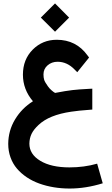

<svg xmlns="http://www.w3.org/2000/svg" viewBox="-20 -777 642 1104"><path d="M27.3 50.3Q27.8 -25.9 66.4 -90.1Q105 -154.3 169.4 -194.8Q111.8 -262.7 111.8 -347.7Q111.8 -435.1 168.2 -491.7Q224.6 -548.3 306.2 -548.3Q418.5 -548.3 483.4 -458L492.2 -446.3L482.9 -434.6L438 -378.9L424.3 -361.8L408.7 -377.4Q365.7 -421.9 311 -421.9Q277.3 -421.9 253.7 -401.4Q230 -380.9 230 -349.1Q230 -330.6 234.1 -317.6Q238.3 -304.7 255.4 -280.8Q264.2 -268.1 277.3 -256.8Q290.5 -245.6 296.9 -242.7Q359.9 -254.9 396.5 -259Q433.1 -263.2 490.2 -266.1L510.7 -267.1V-246.6V-165V-147L492.7 -145.5Q431.2 -141.1 389.6 -134.8Q262.2 -116.2 201.7 -58.6Q173.8 -32.7 161.6 -7.6Q149.4 17.6 148.9 48.8Q148.9 109.9 211.7 147.7Q274.4 185.5 379.4 185.5Q463.9 185.5 538.6 164.1L543.9 182.6L565.4 258.3L570.8 276.9Q473.1 307.1 380.4 307.1Q333.5 307.1 289.3 299.8Q245.1 292.5 205.8 278.3Q166.5 264.2 133.8 242.2Q101.1 220.2 77.4 192.4Q53.7 164.6 40.5 128.2Q27.3 91.8 27.3 50.3ZM296.4 -757.3 377.4 -675.8 296.4 -594.7 214.8 -675.8Z"/></svg>

Font: Samim WOL
Style: Bold-WOL
Weight: 700
Foundry: DejaVu fonts team - Redesigned by Saber Rastikerdar
Version: Version 4.0.5